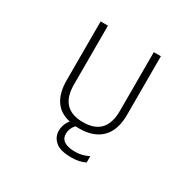

<svg xmlns="http://www.w3.org/2000/svg" viewBox="-198 -945 1396 1377"><g transform="rotate(30 500.0 -256.0)"><path d="M472.7 9.8Q439.5 45.9 439.5 89.8Q439.5 169.9 561.5 169.9Q618.2 169.9 671.9 142.6V195.3Q619.1 219.7 557.6 218.8Q464.8 218.8 424.8 183.6Q384.8 148.4 384.8 97.7Q384.8 43.9 419.9 1Q252.9 -35.2 252.9 -246.1V-731.4H313.5V-244.1Q313.5 -42 503.9 -42Q693.4 -42 693.4 -244.1V-731.4H752V-246.1Q752 -119.1 687.5 -54.2Q623 10.7 502.9 10.7Q480.5 10.7 472.7 9.8Z"/></g></svg>

Font: GenEi Gothic M Light
Style: Regular
Weight: 300
Designer: o_tamon (Modified); [Source Han Sans]
Ryoko NISHIZUKA  (kana & ideographs); Paul D. Hunt (Latin, Greek & Cyrillic); Wenl
Version: Version 1.1a;Original Version 1.004